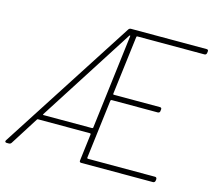

<svg xmlns="http://www.w3.org/2000/svg" viewBox="-103 -822 1048 944"><g transform="rotate(15 421.5 -350.0)"><path d="M844 -682 845 -690C846 -696 843 -700 837 -700H452C447 -700 442 -698 439 -693L0 -12C-5 -5 -1 0 6 0H17C22 0 27 -2 30 -7L120 -149C121 -151 123 -152 125 -152H390C392 -152 394 -150 394 -148L377 -10C376 -4 379 0 385 0H751C757 0 761 -4 762 -10L763 -18C763 -24 760 -28 754 -28H412C410 -28 408 -30 408 -32L445 -333C446 -335 448 -337 450 -337H685C691 -337 696 -341 696 -347L697 -355C698 -361 695 -365 689 -365H453C451 -365 450 -367 450 -369L487 -668C487 -670 489 -672 491 -672H833C839 -672 843 -676 844 -682ZM144 -184 452 -665C455 -668 457 -668 457 -664L398 -183C398 -181 395 -179 393 -179H145C142 -179 143 -181 144 -184Z"/></g></svg>

Font: Barlow Thin
Style: Italic
Weight: 250
Italic angle: -7°
Designer: Jeremy Tribby
Foundry: Tribby Type
Version: Version 1.422;hotconv 1.0.109;makeotfexe 2.5.65596